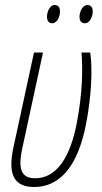

<svg xmlns="http://www.w3.org/2000/svg" viewBox="-20 -738 407 768"><path d="M320 -645C339 -645 351 -672 351 -692C351 -709 343 -718 330 -718C310 -718 298 -691 298 -671C298 -654 306 -645 320 -645ZM189 -645C209 -645 220 -672 220 -692C220 -709 212 -718 199 -718C179 -718 168 -691 168 -671C168 -654 176 -645 189 -645ZM117 10C221 10 292 -76 324 -241C347 -360 350 -464 341 -528H306C311 -461 311 -370 287 -245C261 -110 207 -25 121 -25C68 -25 50 -57 69 -144L152 -528H116L33 -145C11 -40 36 10 117 10Z"/></svg>

Font: Noto Sans ExtraCondensed ExtraLight
Style: Italic
Weight: 200
Width: 2
Italic angle: -12°
Designer: Monotype Design Team
Foundry: Monotype Imaging Inc.
Version: Version 2.013